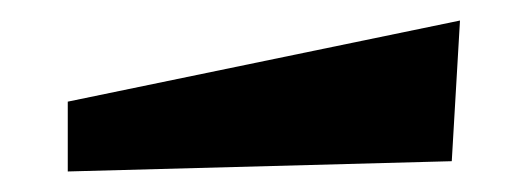

<svg xmlns="http://www.w3.org/2000/svg" viewBox="-20 -376 510 187"><path d="M46 -209 420 -219 428 -356 46 -277Z"/></svg>

Font: Sinistre Bold
Style: Regular
Weight: 900
Designer: Jules Durand
Foundry: Collletttivo
Version: Version 69.420;Glyphs 3.2 (3217)